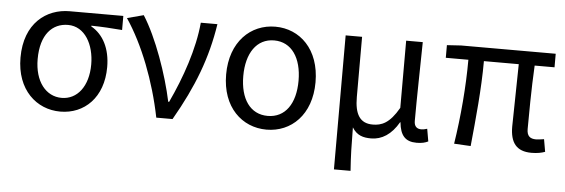

<svg xmlns="http://www.w3.org/2000/svg" viewBox="-49 -709 3115 1059"><g transform="rotate(5 1508.5 -179.0)"><path d="M295 13C428 13 532 -85 532 -254C532 -357 492 -432 425 -470V-474C485 -473 535 -470 596 -465V-543H299C171 -543 51 -456 51 -265C51 -86 164 13 295 13ZM296 -63C209 -63 146 -141 146 -265C146 -402 211 -467 297 -467C391 -467 443 -370 443 -261C443 -139 382 -63 296 -63Z M826 0H916C1026 -191 1088 -354 1117 -543H1025C1012 -397 955 -233 889 -93H884C853 -240 783 -440 708 -557L617 -533C710 -395 786 -199 826 0Z M1437 13C1573 13 1684 -90 1684 -271C1684 -453 1573 -557 1437 -557C1301 -557 1189 -453 1189 -271C1189 -90 1301 13 1437 13ZM1437 -63C1340 -63 1284 -144 1284 -271C1284 -397 1340 -481 1437 -481C1534 -481 1590 -397 1590 -271C1590 -144 1534 -63 1437 -63Z M1827 199H1919C1913 114 1912 66 1911 -41C1937 2 1973 11 2016 11C2075 11 2128 -22 2168 -92H2170C2177 -19 2206 13 2268 13C2297 13 2316 8 2332 0L2320 -69C2307 -65 2297 -63 2288 -63C2264 -63 2248 -75 2248 -106C2248 -237 2252 -396 2254 -543H2162V-171C2111 -82 2067 -66 2018 -66C1947 -66 1918 -115 1918 -210V-543H1827Z M2388 -468H2513C2513 -321 2499 -153 2475 0L2567 5C2582 -146 2599 -315 2599 -468H2792C2791 -348 2786 -179 2786 -122C2786 -34 2820 13 2904 13C2936 13 2960 8 2979 1L2967 -68C2946 -65 2933 -63 2923 -63C2889 -63 2872 -78 2872 -116C2872 -169 2873 -344 2880 -468H2990V-543H2466L2388 -538Z"/></g></svg>

Font: Noto Sans KR Regular
Style: Regular
Weight: 400
Designer: Ryoko NISHIZUKA  (kana & ideographs); Paul D. Hunt (Latin, Greek & Cyrillic); Wenlong ZHANG  (bopomofo); Sandoll Communi
Foundry: Adobe Systems Incorporated
Version: Version 1.004;PS 1.004;hotconv 1.0.82;makeotf.lib2.5.63406